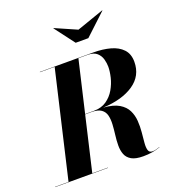

<svg xmlns="http://www.w3.org/2000/svg" viewBox="-209 -1127 1158 1269"><g transform="rotate(-20 370.0 -492.0)"><path d="M463.5 -925 654 -991.5 655.5 -990 505.5 -850H416.5L310.5 -990L312 -991.5ZM-37 -2H57.5L231.5 -748H128V-750H505Q570.5 -750 623.2 -735.5Q676 -721 707 -688Q738 -655 738 -600Q738 -501.5 657.2 -446.5Q576.5 -391.5 441 -385Q510.5 -380 549.5 -356.8Q588.5 -333.5 605.5 -299Q622.5 -264.5 625.2 -224.5Q628 -184.5 624.2 -145.2Q620.5 -106 617.5 -73.5Q614.5 -41 620.5 -21.5Q626.5 -2 649.5 -2Q660.5 -2 673.8 -5.2Q687 -8.5 700 -13.5L701 -12Q649.5 8 581 8Q527 8 498.5 -8.5Q470 -25 459.2 -53Q448.5 -81 448.8 -116Q449 -151 453.8 -188Q458.5 -225 460.5 -260Q462.5 -295 455.8 -323Q449 -351 426 -367.5Q403 -384 357 -384H313.5L224.5 -2H334V0H-37ZM463 -748H398.5L314 -386H375Q428.5 -386 464.8 -411Q501 -436 523.2 -474.5Q545.5 -513 555.2 -554.2Q565 -595.5 565 -628Q565 -652.5 557.5 -680.5Q550 -708.5 528 -728.2Q506 -748 463 -748Z"/></g></svg>

Font: Bodoni* 96
Style: Bold Italic
Weight: 700
Italic angle: -13°
Version: Version 2.2